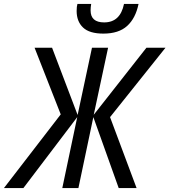

<svg xmlns="http://www.w3.org/2000/svg" viewBox="-79 -957 862 977"><path d="M-59 0 230 -375 97 -714H186L316 -372L389 -714H471L398 -373L666 -714H763L481 -361L616 0H525L396 -361L320 0H238L314 -361L40 0ZM447 -786Q525 -786 568 -825Q611 -864 626 -937H552Q533 -843 451 -843Q382 -843 382 -904Q382 -920 385 -937H315Q311 -924 311 -901Q311 -848 343.5 -817Q376 -786 447 -786Z"/></svg>

Font: Noto Sans UI SemiCondensed
Style: Italic
Weight: 400
Width: 4
Italic angle: -12°
Designer: Monotype Design Team
Foundry: Monotype Imaging Inc.
Version: Version 1.901